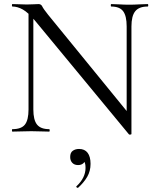

<svg xmlns="http://www.w3.org/2000/svg" viewBox="-20 -645 767 941"><path d="M119.8 -108.6V-602L143.4 -600V-108.6Q143.4 -57.2 161.4 -34.6Q179.4 -12 220.8 -12Q223.6 -12 223.6 -6Q223.6 0 220.8 0Q201.2 0 180.1 -1Q159 -2 133.4 -2Q108.2 -2 84.9 -1Q61.6 0 40.8 0Q38.6 0 38.6 -6Q38.6 -12 40.8 -12Q84.8 -12 102.3 -34.6Q119.8 -57.2 119.8 -108.6ZM624.2 11.8Q624.2 14 619.3 14.5Q614.4 15 612.4 14L152.2 -543Q117.8 -584 91.6 -598.5Q65.4 -613 41.2 -613Q38.4 -613 38.4 -619Q38.4 -625 41.2 -625Q58.8 -625 77.4 -624Q96 -623 110.8 -623Q129.2 -623 145 -624Q160.8 -625 168.8 -625Q181.8 -625 187.1 -613.5Q192.4 -602 215.6 -573L616.2 -82ZM624.2 -515.4V11.8L600.8 -19V-515.4Q600.8 -566.8 583.6 -589.9Q566.4 -613 525 -613Q523 -613 523 -619Q523 -625 525 -625Q545.4 -625 566.5 -623.5Q587.6 -622 613.2 -622Q637 -622 660.6 -623.5Q684.2 -625 703.8 -625Q706.6 -625 706.6 -619Q706.6 -613 703.8 -613Q661.4 -613 642.8 -589.9Q624.2 -566.8 624.2 -515.4ZM363 275Q359 277 355.5 273.3Q352 269.6 355.2 267.4Q377.2 247 388.2 224.5Q399.2 202 399.2 178Q399.2 155.8 393 147.6Q386.8 139.4 377.6 135.2L395.8 129Q398.4 146.4 388.5 155.2Q378.6 164 362.6 164Q344.8 164 334.4 153.2Q324 142.4 324 124.6Q324 102.8 336.8 93.9Q349.6 85 367.4 85Q395.2 85 409.5 103.9Q423.8 122.8 423.8 158Q423.8 193.6 407.4 221.6Q391 249.6 363 275Z"/></svg>

Font: Cormorant Infant Light
Style: Regular
Weight: 300
Designer: Christian Thalmann (Catharsis Fonts)
Foundry: Catharsis Fonts
Version: Version 4.001